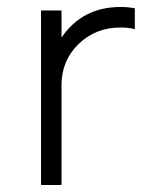

<svg xmlns="http://www.w3.org/2000/svg" viewBox="-20 -530 415 550"><path d="M325 -510Q347.5 -510 366.2 -506.2V-446.2Q351.2 -451.2 325 -451.2Q253.8 -451.2 205 -403.8Q156.2 -356.2 156.2 -286.2V0H97.5V-500H156.2V-422.5Q216.2 -510 325 -510Z"/></svg>

Font: Now Light
Style: Regular
Weight: 300
Designer: Alfredo Marco Pradil
Foundry: Alfredo Marco Pradil
Version: Version 1.002;PS 001.002;hotconv 1.0.88;makeotf.lib2.5.64775